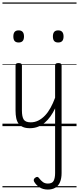

<svg xmlns="http://www.w3.org/2000/svg" viewBox="-20 -1030 645 1568"><path d="M370 518Q331 518 302 499Q273 480 258 452Q254 443 256.5 435Q259 427 268 421Q279 413 286.5 415Q294 417 300 426Q314 445 330.5 457Q347 469 371 469Q407 469 418.5 446Q430 423 430 383V-145Q413 -109 392 -79.5Q371 -50 346 -28.5Q321 -7 290.5 5Q260 17 224 17Q191 17 168 7.5Q145 -2 131.5 -20.5Q118 -39 112.5 -65.5Q107 -92 107 -126V-496Q107 -506 113 -510.5Q119 -515 132 -515Q146 -515 152.5 -510.5Q159 -506 159 -496V-128Q159 -77 173.5 -54Q188 -31 231 -31Q264 -31 293 -45.5Q322 -60 347 -86Q372 -112 392.5 -149Q413 -186 430 -232V-496Q430 -506 436.5 -510.5Q443 -515 456 -515Q470 -515 476.5 -510.5Q483 -506 483 -496V383Q483 427 470 457.5Q457 488 432 503Q407 518 370 518ZM132 -683Q110 -683 99.5 -695Q89 -707 89 -732Q89 -757 99.5 -769.5Q110 -782 132 -782Q154 -782 165 -769.5Q176 -757 176 -732Q176 -707 165 -695Q154 -683 132 -683ZM455 -683Q433 -683 422.5 -695Q412 -707 412 -732Q412 -757 422.5 -769.5Q433 -782 455 -782Q477 -782 488 -769.5Q499 -757 499 -732Q499 -707 488 -695Q477 -683 455 -683ZM0 490H605V500H0ZM0 -20H605V0H0ZM0 -505H605V-500H0ZM0 -1010H605V-1000H0Z"/></svg>

Font: Playwrite NG Modern Guides
Style: Regular
Weight: 400
Designer: Veronika Burian, José Scaglione
Foundry: TypeTogether
Version: Version 1.003